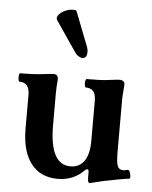

<svg xmlns="http://www.w3.org/2000/svg" viewBox="-51 -733 629 793"><g transform="rotate(5 263.0 -336.5)"><path d="M350 17Q342 17 342 -5V-28Q342 -39 336 -39Q331 -39 324 -32Q281 11 217 11Q145 11 106 -40Q67 -91 67 -185V-324Q67 -375 26 -375Q22 -375 20.5 -384Q19 -393 20.5 -401.5Q22 -410 26 -410Q84 -410 122 -415Q139 -417 147.5 -418Q156 -419 164 -419Q182 -419 182 -398Q179 -367 179 -338V-208Q179 -45 265 -45Q302 -45 322 -73.5Q342 -102 342 -156V-324Q342 -375 301 -375Q297 -375 295.5 -384Q294 -393 295.5 -401.5Q297 -410 301 -410Q328 -410 354.5 -411Q381 -412 398 -415Q415 -417 422.5 -418Q430 -419 438 -419Q446 -419 452 -414.5Q458 -410 458 -401Q457 -383 455.5 -367Q454 -351 454 -338V-125Q454 -79 460 -63.5Q466 -48 484 -48Q491 -48 501 -51Q507 -53 511 -44Q515 -35 515.5 -25.5Q516 -16 511 -15Q506 -15 491 -12.5Q476 -10 459.5 -7Q443 -4 430 -1Q412 2 395.5 6Q379 10 359 15Q353 17 350 17ZM274 -495Q267 -496 258 -501.5Q249 -507 241 -520L158 -642Q152 -652 161 -663.5Q170 -675 187.5 -683Q205 -691 221 -690Q232 -692 235 -685L291 -541Q296 -528 293.5 -512Q291 -496 274 -495Z"/></g></svg>

Font: Junicode
Style: Bold
Weight: 700
Designer: Peter S. Baker
Version: Version 2.100; ttfautohint (v1.8.4)